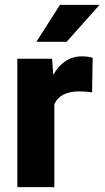

<svg xmlns="http://www.w3.org/2000/svg" viewBox="-20 -770 430 790"><path d="M361.3 -532.2 358.9 -390.1Q348.6 -391.6 333.3 -392.8Q317.9 -394 306.6 -394Q227.1 -394 203.6 -341.3V0H51.3V-528.3H194.3L199.2 -461.9Q218.8 -497.6 248.5 -517.8Q278.3 -538.1 316.9 -538.1Q342.3 -538.1 361.3 -532.2ZM129.9 -598.1 226.6 -750H389.6L254.4 -598.1Z"/></svg>

Font: Vazirmatn FD ExtraBold
Style: Regular
Weight: 800
Designer: Saber Rastikerdar
Foundry: Saber Rastikerdar
Version: Version 33.003